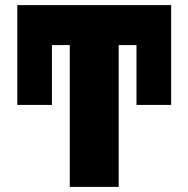

<svg xmlns="http://www.w3.org/2000/svg" viewBox="-20 -734 740 754"><path d="M254 0V-557H184V-322H48V-714H652V-322H516V-557H446V0Z"/></svg>

Font: Noto Sans Black
Style: Regular
Weight: 900
Designer: Monotype Design Team
Foundry: Monotype Imaging Inc.
Version: Version 2.007